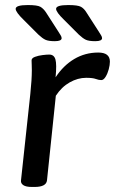

<svg xmlns="http://www.w3.org/2000/svg" viewBox="-20 -738 455 760"><path d="M106 2Q83 2 72.5 -5Q62 -12 63 -23L100 -366Q106 -423 106 -460Q106 -474 105.5 -482.5Q105 -491 105 -499Q105 -508 118.5 -513Q132 -518 148.5 -520Q165 -522 175 -522Q194 -522 199.5 -502.5Q205 -483 200 -432Q231 -479 274 -504.5Q317 -530 369 -530Q415 -530 415 -494Q415 -481 410.5 -464Q406 -447 398 -434Q390 -421 381 -421Q371 -421 359 -425.5Q347 -430 321 -430Q288 -430 256 -412Q224 -394 201 -359L166 -24Q163 2 117 2ZM357 -575Q332 -575 320 -580.5Q308 -586 292 -601L234 -659Q202 -690 202 -703Q202 -718 250 -718Q288 -718 300.5 -711Q313 -704 322 -689L369 -616Q376 -605 380 -598.5Q384 -592 384 -587Q384 -575 357 -575ZM197 -575Q172 -575 160 -580.5Q148 -586 132 -601L74 -659Q42 -690 42 -703Q42 -718 90 -718Q128 -718 140 -711Q152 -704 162 -689L209 -616Q216 -605 220 -598.5Q224 -592 224 -587Q224 -575 197 -575Z"/></svg>

Font: Asap Semi Expanded Semi Expanded Medium
Style: Italic
Weight: 500
Width: 6
Italic angle: -6°
Designer: Pablo Cosgaya
Foundry: Omnibus-Type
Version: Version 3.001; ttfautohint (v1.8.4.7-5d5b)